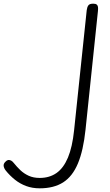

<svg xmlns="http://www.w3.org/2000/svg" viewBox="-20 -1024 600 1044"><path d="M196 0Q155.5 0 122 -12.5Q88.5 -25 61 -47Q33.5 -69 11 -97Q1 -110 -0.2 -122.2Q-1.5 -134.5 10.5 -145.5Q17.5 -153 25 -154Q32.5 -155 40.5 -150.8Q48.5 -146.5 56 -136.5Q72 -116.5 91.2 -98.2Q110.5 -80 136.2 -68.2Q162 -56.5 196 -56.5Q249 -56.5 287.2 -83.2Q325.5 -110 349.5 -167.2Q373.5 -224.5 383 -316.5L451.5 -968Q453.5 -984.5 460 -994.2Q466.5 -1004 486.5 -1004Q499.5 -1004 505.5 -999.5Q511.5 -995 512.8 -986Q514 -977 512.5 -963.5L445 -318.5Q433 -205 403.5 -134.8Q374 -64.5 323.2 -32.2Q272.5 0 196 0Z"/></svg>

Font: Edu NSW ACT Cursive
Style: Regular
Weight: 400
Designer: Tina and Corey Anderson, Eben Sorkin, Mirko Velimirovic
Foundry: Sorkin Type Co.
Version: Version 2.000